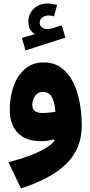

<svg xmlns="http://www.w3.org/2000/svg" viewBox="-20 -803 511 1094"><path d="M305.7 -774.9 287.6 -710Q271.5 -714.8 258.3 -714.8Q235.8 -714.8 220.9 -703.4Q206.1 -691.9 206.1 -673.3Q206.1 -657.7 218.5 -647.5Q231 -637.2 249.5 -637.2Q256.3 -637.2 263.4 -638.2Q270.5 -639.2 278.3 -641.6L331.5 -659.2L352.5 -588.9L125.5 -515.6L104.5 -586.9L175.8 -607.4V-612.3Q141.6 -630.9 141.6 -679.7Q141.6 -724.6 172.9 -753.9Q204.1 -783.2 252.9 -783.2Q264.6 -783.2 277.6 -781Q290.5 -778.8 305.7 -774.9ZM291 -1.5 286.6 -8.8Q270.5 -3.9 251.2 -1.2Q231.9 1.5 213.4 1.5Q127.9 1.5 81.8 -45.4Q35.6 -92.3 35.6 -180.2Q35.6 -249 56.9 -310.1Q78.1 -371.1 121.1 -409.2Q164.1 -447.3 229 -447.3Q286.6 -447.3 327.6 -418Q368.7 -388.7 394.8 -337.9Q420.9 -287.1 433.3 -222.4Q445.8 -157.7 445.8 -86.4Q445.8 42.5 359.4 128.7Q272.9 214.8 99.6 270.5L27.8 121.1Q87.9 106.4 141.4 86.7Q194.8 66.9 234.1 44.2Q273.4 21.5 291 -1.5ZM295.4 -165.5Q294.4 -209.5 278.1 -244.4Q261.7 -279.3 224.1 -279.3Q195.8 -279.3 179.9 -256.6Q164.1 -233.9 164.1 -205.1Q164.1 -181.2 179.2 -170.2Q194.3 -159.2 220.2 -159.2Q239.7 -159.2 258.5 -161.1Q277.3 -163.1 295.4 -165.5Z"/></svg>

Font: Estedad-FD ExtraBold
Style: Regular
Weight: 800
Designer: Amin Abedi
Version: Version 7.3